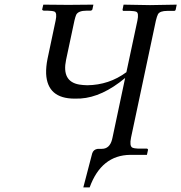

<svg xmlns="http://www.w3.org/2000/svg" viewBox="-20 -666 781 827"><path d="M544.4 -73.2Q537.1 -37.6 549.8 -30.3Q558.6 -26.4 574.7 -25.9H613.3Q617.2 -24.4 617.7 -21L612.8 1H541Q416.5 2.4 366.2 141.1H338.9L377 -4.9Q382.3 -22.5 401.4 -24.9H418.5Q451.7 -24.9 462.4 -64Q463.9 -68.8 464.8 -74.2L519 -330.1Q419.9 -247.6 327.1 -241.7Q314.9 -241.2 301.3 -241.2Q184.1 -241.2 178.7 -348.1Q177.7 -377.9 184.6 -412.1L219.7 -578.1Q226.6 -610.8 214.4 -616.2Q205.1 -619.6 184.6 -620.1H168Q162.1 -621.6 161.6 -625L166.5 -646L273.9 -645L382.3 -646L377.9 -625Q375.5 -620.6 370.6 -620.1H354Q316.9 -620.1 308.1 -602.1Q304.7 -594.2 300.8 -578.1L264.6 -408.2Q245.1 -314.9 321.3 -301.8Q336.9 -299.3 355.5 -298.8Q449.7 -299.8 524.4 -355L571.8 -577.1Q578.6 -609.9 567.4 -615.2Q559.1 -618.7 540.5 -619.1H510.7Q507.8 -620.6 507.8 -624L512.2 -646L626 -644L741.2 -646L736.8 -625Q735.8 -619.1 729.5 -619.1H700.7Q668.9 -619.1 660.6 -605Q655.8 -595.7 651.4 -577.1Z"/></svg>

Font: Linux Biolinum Capitals O
Style: Italic Samll Caps
Weight: 400
Italic angle: -12°
Designer: Philipp H. Poll
Foundry: Philipp H. Poll
Version: Version 0.6.2